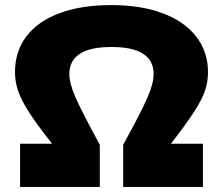

<svg xmlns="http://www.w3.org/2000/svg" viewBox="-20 -736 878 756"><path d="M653 -170H779V0H465V-166Q536 -295 560.5 -351.5Q585 -408 585 -444Q585 -551 419 -551Q253 -551 253 -444Q253 -409 277 -353.5Q301 -298 373 -166V0H59V-170H185Q126 -245 95 -293Q64 -341 51.5 -377.5Q39 -414 39 -452Q39 -534 84.5 -593.5Q130 -653 215.5 -684.5Q301 -716 419 -716Q534 -716 620 -684Q706 -652 752.5 -592Q799 -532 799 -452Q799 -415 787.5 -380Q776 -345 745 -297Q714 -249 653 -170Z"/></svg>

Font: Nunito Sans Heavy
Style: Regular
Weight: 400
Designer: Vernon Adams
Foundry: Vernon Adams
Version: Version 2.500